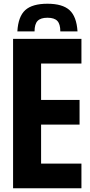

<svg xmlns="http://www.w3.org/2000/svg" viewBox="-20 -1008 484 1028"><path d="M234 -988Q314.5 -988 352.2 -953.8Q390 -919.5 395 -840H303Q303 -879 287 -896Q271 -913 234 -913Q197.5 -913 181.2 -896Q165 -879 165 -840H73Q77.5 -919.5 115.2 -953.8Q153 -988 234 -988ZM50 0V-800H416V-668H200V-473H406V-341H200V-132H416V0Z"/></svg>

Font: Big Shoulders Text Thin Black
Style: Regular
Weight: 900
Version: Version 2.002